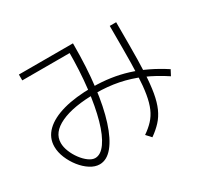

<svg xmlns="http://www.w3.org/2000/svg" viewBox="-153 -960 1306 1221"><g transform="rotate(-30 500.0 -349.0)"><path d="M268 18Q234 18 199.5 -4Q165 -26 136.5 -62Q108 -98 90.5 -140.5Q73 -183 73 -223Q73 -289 121 -335.5Q169 -382 258 -406.5Q347 -431 472 -431Q606 -431 724 -394.5Q842 -358 960 -281L939 -241Q862 -292 787.5 -324Q713 -356 635.5 -371.5Q558 -387 472 -387Q306 -387 213 -343.5Q120 -300 120 -223Q120 -193 133.5 -159.5Q147 -126 169 -96.5Q191 -67 216 -49Q241 -31 263 -31Q304 -31 339.5 -81Q375 -131 400.5 -221.5Q426 -312 440.5 -436Q455 -560 455 -708L471 -691H107V-734H504V-724Q504 -557 487.5 -421Q471 -285 439.5 -186.5Q408 -88 364.5 -35Q321 18 268 18ZM610 0Q648 -26 675 -55Q702 -84 719 -123Q736 -162 745.5 -218Q755 -274 758.5 -354.5Q762 -435 762 -548V-713H809V-546Q809 -430 805 -345.5Q801 -261 790.5 -201Q780 -141 761 -98.5Q742 -56 713 -24.5Q684 7 643 36Z"/></g></svg>

Font: M PLUS 1 Thin Light
Style: Regular
Weight: 300
Version: Version 1.001